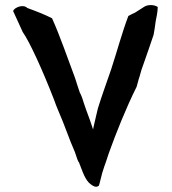

<svg xmlns="http://www.w3.org/2000/svg" viewBox="-20 -729 666 745"><path d="M31 -686C44 -657 56 -631 68 -605C95 -567 146 -455 189 -344C195 -328 200 -313 206 -300C232 -241 247 -192 271 -138C275 -128 279 -111 285 -100H286C297 -73 306 -41 324 -21C346 0 357 -3 362 -8L363 -7C365 -13 367 -18 370 -32C379 -72 389 -92 402 -134C430 -212 469 -310 510 -392L517 -417V-418C524 -437 527 -456 536 -478C549 -516 563 -554 576 -594C579 -610 582 -629 584 -646C587 -662 592 -683 592 -702C579 -711 554 -712 540 -703L504 -680C497 -677 489 -673 478 -667C453 -601 434 -529 411 -459C394 -409 376 -361 360 -309C357 -298 350 -266 345 -245L341 -227L335 -245C328 -268 316 -296 306 -327C301 -344 296 -358 292 -366H291C285 -385 278 -403 271 -427C243 -501 214 -587 182 -658C153 -673 119 -686 86 -698C70 -714 39 -700 33 -690C32 -688 31 -687 31 -686ZM271 -427V-428ZM323 -22 324 -21ZM536 -478ZM559 -542V-543Z"/></svg>

Font: Vapor
Style: Lit
Weight: 300
Foundry: Cannot Into Space Fonts
Version: Version 0.179